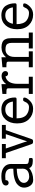

<svg xmlns="http://www.w3.org/2000/svg" viewBox="1147 -1653 512 2846"><g transform="rotate(-90 1403.0 -230.0)"><path d="M44.9 -129.9Q44.9 -156.7 56.4 -181.9Q67.9 -207 96.4 -231.9Q125 -256.8 183.6 -272.5Q242.2 -288.1 325.2 -289.1V-312L326.2 -314Q326.2 -315.9 326.2 -317.9Q326.2 -407.7 211.9 -408.2Q189 -408.2 155.8 -404.8Q155.8 -402.8 155.8 -401.4Q156.2 -379.9 144.5 -369.1Q131.8 -358.4 116.2 -357.9Q97.2 -357.9 86.7 -369.9Q76.2 -381.8 76.2 -398.9Q76.2 -465.8 216.8 -465.8Q298.8 -465.8 347.4 -427.5Q396 -389.2 396 -317.9Q396 -316.9 395.5 -315.4Q395 -314 395 -313V-105Q395 -88.9 397 -82Q401.9 -64 438.5 -60.1Q475.1 -56.2 476.1 -55.2Q484.9 -50.3 484.9 -26.9Q484.9 -10.7 478.5 -5.4Q472.2 0 456.1 0H438Q351.1 -1 335 -53.2Q260.7 5.9 158.2 5.9Q104 5.9 74.5 -36.1Q44.9 -78.1 44.9 -129.9ZM115.2 -131.8Q115.2 -97.7 143.1 -75.4Q170.9 -53.2 210 -53.2Q228 -53.2 246.1 -57.1Q264.2 -61 283 -71Q301.8 -81.1 314 -101.6Q326.2 -122.1 326.2 -150.9Q326.2 -153.8 325.7 -158.4Q325.2 -163.1 325.2 -165V-237.8Q216.3 -233.9 165 -205.1Q115.2 -177.7 115.2 -131.8Z M481 -399.9V-458H691.9V-399.9H625L713.9 -140.1L731 -84L746.1 -130.9L837.9 -399.9H771V-458H974.1V-399.9H897Q891.1 -378.9 877 -340.3Q862.8 -301.8 859.9 -293.9L767.1 -24.9Q760.3 -5.9 753.7 -1Q747.1 3.9 730 3.9H726.1Q708 3.9 700.4 -2Q692.9 -7.8 686 -28.8L595.7 -290Q565.9 -376 558.1 -399.9Z M996.6 -232.9Q996.6 -337.9 1053.2 -401.9Q1109.9 -465.8 1201.7 -465.8Q1252.4 -465.8 1289.6 -447.5Q1326.7 -429.2 1345.7 -398.2Q1364.7 -367.2 1372.8 -334Q1380.9 -300.8 1380.9 -265.1Q1380.9 -249 1373.8 -244.6Q1366.7 -240.2 1354 -240.2H1071.8Q1071.8 -187 1086.2 -149.4Q1100.6 -111.8 1125.7 -92.5Q1150.9 -73.2 1178.5 -64.7Q1206.1 -56.2 1237.8 -56.2Q1295.9 -56.2 1319.8 -122.1Q1325.7 -135.3 1330.8 -139.2Q1335.9 -143.1 1350.6 -143.1H1355Q1379.9 -143.1 1379.9 -125Q1379.9 -90.8 1332.3 -43Q1284.7 4.9 1212.9 4.9Q1121.1 4.9 1058.8 -57.6Q996.6 -120.1 996.6 -232.9ZM1077.6 -294.9H1320.8Q1304.7 -407.7 1202.6 -407.7Q1100.6 -407.7 1077.6 -294.9Z M1433.6 0V-59.1H1516.6V-362.8Q1516.6 -380.9 1506.1 -386Q1495.6 -391.1 1448.7 -391.1H1433.6V-450.2L1578.6 -463.9V-394Q1630.4 -462.9 1700.7 -462.9Q1731.4 -462.9 1752 -446.5Q1772.5 -430.2 1772.5 -404.8Q1772.5 -387.7 1761 -377Q1749.5 -366.2 1733.9 -366.2Q1720.7 -366.2 1708.3 -375Q1695.8 -383.8 1694.8 -404.8Q1643.1 -396 1612.8 -350.1Q1584 -305.2 1583.5 -228V-59.1H1688.5V0Z M1829.1 0V-59.1H1912.1V-362.8Q1912.1 -380.9 1901.6 -386Q1891.1 -391.1 1844.2 -391.1H1829.1V-450.2L1977.1 -463.9V-397Q2035.2 -463.9 2123 -463.9Q2168.9 -463.9 2198.5 -450.9Q2228 -438 2240.7 -413.6Q2253.4 -389.2 2256.8 -368.7Q2260.3 -348.1 2260.3 -316.9V-59.1H2343.3V0H2107.4V-59.1H2190.4V-314Q2190.4 -333 2187.7 -345.5Q2185.1 -357.9 2176.8 -373.5Q2168.5 -389.2 2147.5 -397Q2126.5 -404.8 2092.3 -404.8Q2042.5 -404.8 2012.5 -368.9Q1982.4 -333 1982.4 -272.9V-59.1H2065.4V0Z M2392.6 -232.9Q2392.6 -337.9 2449.2 -401.9Q2505.9 -465.8 2597.7 -465.8Q2648.4 -465.8 2685.5 -447.5Q2722.7 -429.2 2741.7 -398.2Q2760.7 -367.2 2768.8 -334Q2776.9 -300.8 2776.9 -265.1Q2776.9 -249 2769.8 -244.6Q2762.7 -240.2 2750 -240.2H2467.8Q2467.8 -187 2482.2 -149.4Q2496.6 -111.8 2521.7 -92.5Q2546.9 -73.2 2574.5 -64.7Q2602.1 -56.2 2633.8 -56.2Q2691.9 -56.2 2715.8 -122.1Q2721.7 -135.3 2726.8 -139.2Q2731.9 -143.1 2746.6 -143.1H2751Q2775.9 -143.1 2775.9 -125Q2775.9 -90.8 2728.3 -43Q2680.7 4.9 2608.9 4.9Q2517.1 4.9 2454.8 -57.6Q2392.6 -120.1 2392.6 -232.9ZM2473.6 -294.9H2716.8Q2700.7 -407.7 2598.6 -407.7Q2496.6 -407.7 2473.6 -294.9Z"/></g></svg>

Font: CMU Concrete
Style: Roman
Weight: 500
Version: Version 0.7.0